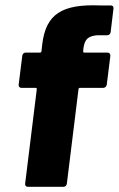

<svg xmlns="http://www.w3.org/2000/svg" viewBox="-20 -721 458 741"><path d="M395 -518H305C302 -518 301 -520 301 -523L302 -535C307 -570 320 -582 356 -585H394C401 -585 406 -590 407 -597L418 -688C419 -695 415 -700 408 -700H367C218 -706 157 -666 143 -550L140 -523C140 -520 137 -518 134 -518H79C72 -518 67 -513 66 -506L52 -394C51 -387 56 -382 62 -382H118C121 -382 122 -380 122 -377L77 -12C76 -5 81 0 87 0H225C232 0 237 -5 238 -12L283 -377C283 -380 286 -382 288 -382H379C385 -382 391 -387 392 -394L406 -506C406 -513 402 -518 395 -518Z"/></svg>

Font: Barlow ExtraBold
Style: Italic
Weight: 800
Italic angle: -7°
Designer: Jeremy Tribby
Foundry: Tribby Type
Version: Version 1.422;hotconv 1.0.109;makeotfexe 2.5.65596